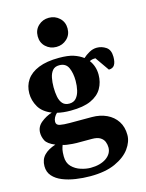

<svg xmlns="http://www.w3.org/2000/svg" viewBox="-141 -825 866 1141"><g transform="rotate(-15 292.5 -254.0)"><path d="M270 232.9Q225.1 232.9 180.9 226.3Q136.7 219.7 100.6 205.1Q64.5 190.4 42.7 165.8Q21 141.1 21 105Q21 64 45.9 38.1Q70.8 12.2 116.7 -2.4Q70.8 -21.5 59.1 -45.2Q47.4 -68.8 47.4 -93.3Q47.4 -130.4 77.9 -155.3Q108.4 -180.2 145.5 -191.9Q91.3 -213.4 68.6 -252.9Q45.9 -292.5 45.9 -335.9Q45.9 -382.8 70.3 -418.7Q94.7 -454.6 144.8 -474.9Q194.8 -495.1 270.5 -495.1Q325.7 -495.1 358.9 -484.4Q392.1 -473.6 417.5 -454.6Q433.6 -469.7 456.3 -482.4Q479 -495.1 503.4 -495.1Q533.2 -495.1 559.3 -477.8Q585.4 -460.4 585.4 -417Q585.4 -384.3 574.7 -367.4Q564 -350.6 539.6 -350.6L479.5 -436.5Q467.3 -436.5 458.7 -434.6Q450.2 -432.6 443.4 -428.7Q472.7 -389.6 472.7 -337.9Q472.7 -291.5 451.4 -254.2Q430.2 -216.8 383.3 -195.3Q336.4 -173.8 258.3 -173.8Q233.9 -173.8 213.9 -176Q193.8 -178.2 175.3 -182.6Q164.6 -173.3 157.5 -160.2Q150.4 -147 150.4 -133.3Q150.4 -113.3 173.3 -108.9Q196.3 -104.5 232.4 -104.5H368.2Q419.4 -104.5 459.5 -85.7Q499.5 -66.9 522.5 -31.7Q545.4 3.4 545.4 52.7Q545.4 94.2 515.4 135.7Q485.4 177.2 424.3 205.1Q363.3 232.9 270 232.9ZM284.7 185.1Q314.5 185.1 338.9 178.5Q363.3 171.9 380.9 159.7Q398.4 147.5 408 131.1Q417.5 114.7 417.5 95.2Q417.5 77.6 410.9 60.5Q404.3 43.5 386.5 32.2Q368.7 21 335.4 21H241.2Q233.9 21 216.8 19.8Q199.7 18.6 182.6 16.1Q165.5 13.7 158.2 10.3Q153.3 22.9 150.1 36.9Q147 50.8 147 78.1Q147 118.2 169.9 141.6Q192.9 165 225.1 175Q257.3 185.1 284.7 185.1ZM260.7 -216.3Q287.6 -216.3 303 -233.6Q318.4 -251 325 -278.8Q331.5 -306.6 331.5 -337.9Q331.5 -384.8 316.4 -418.5Q301.3 -452.1 260.7 -452.1Q233.9 -452.1 219.7 -435.5Q205.6 -418.9 200.2 -392.1Q194.8 -365.2 194.8 -334Q194.8 -302.7 200 -275.9Q205.1 -249 219.5 -232.7Q233.9 -216.3 260.7 -216.3ZM273.9 -561.5Q235.8 -561.5 209 -586.4Q182.1 -611.3 182.1 -650.9Q182.1 -690.4 209 -715.6Q235.8 -740.7 273.9 -740.7Q311.5 -740.7 338.6 -715.6Q365.7 -690.4 365.7 -650.9Q365.7 -611.3 338.6 -586.4Q311.5 -561.5 273.9 -561.5Z"/></g></svg>

Font: Gelasio
Style: Bold
Weight: 700
Designer: Eben Sorkin
Foundry: Eben Sorkin
Version: Version 1.008